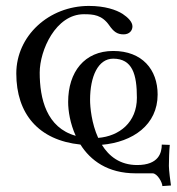

<svg xmlns="http://www.w3.org/2000/svg" viewBox="-20 -469 597 648"><path d="M443 88C384.9 88 347.5 58.1 323.8 19.7C428.4 10.5 512 -47.6 512 -150C512 -234 460 -297 362 -297C265 -297 210 -226 210 -125C210 -94.8 216.7 -51.9 235.6 -10.6C137 -38.2 114 -135.8 114 -224C114 -299 168 -421 263 -421C295 -421 324 -419 349 -383C363 -363 375 -353 397 -353C417 -353 427 -366 427 -380C427 -395 412 -410 394 -422C372 -436 334 -449 280 -449C145 -449 35 -348 35 -221C35 -85 109.9 4.3 251.5 18.9C285.1 72.1 343 116 438 116H495C511 116 528 147 528 159L557 157C555 144 550 105 550 91C550 73 551 39 553 20L526 19C526 46 516 88 443 88ZM311.4 -3.6C289 -52.5 284 -107.5 284 -132C284 -211 311 -271 362 -271C427 -271 442 -218 442 -139C442 -55.9 382.7 -9.4 311.4 -3.6Z"/></svg>

Font: Libertinus Serif
Style: Regular
Weight: 400
Designer: Philipp H. Poll
Foundry: Khaled Hosny
Version: Version 6.2